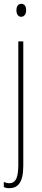

<svg xmlns="http://www.w3.org/2000/svg" viewBox="-22 -744 219 1006"><path d="M64 -690C64 -672 72 -656 89 -656C105 -656 115 -670 115 -691C115 -707 109 -724 90 -724C70 -724 64 -706 64 -690ZM27 242C69 242 100 216 100 125V-527H74V117C74 184 62 216 26 216C16 216 5 213 -2 209V236C4 239 13 242 27 242Z"/></svg>

Font: Noto Sans Malayalam ExtraCondensed Thin
Style: Regular
Weight: 100
Width: 2
Designer: Jelle Bosma - Monotype Design Team
Foundry: Monotype Imaging Inc.
Version: Version 2.104